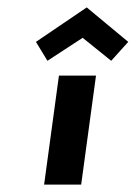

<svg xmlns="http://www.w3.org/2000/svg" viewBox="-20 -498 366 518"><path d="M139 -294 99 0H199L239 -294ZM77 -385 108 -334 203 -396 280 -334 326 -385 214 -478Z"/></svg>

Font: Hussar Tani
Style: Kurs
Weight: 700
Foundry: Cannot Into Space Fonts
Version: Version 0.92